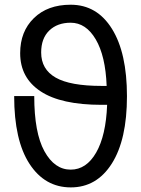

<svg xmlns="http://www.w3.org/2000/svg" viewBox="-20 -772 596 813"><path d="M431.6 -408.2Q426.8 -535.2 385.3 -605.5Q343.8 -675.8 279.3 -675.8Q222.7 -675.8 188.5 -642.6Q154.3 -609.4 154.3 -549.8Q154.3 -478.5 215.8 -443.4Q277.3 -408.2 410.2 -408.2ZM410.2 -328.1Q238.3 -328.1 151.9 -385.3Q65.4 -442.4 65.4 -546.9Q65.4 -638.7 123.5 -695.3Q181.6 -752 279.3 -752Q390.6 -752 454.1 -649.9Q517.6 -547.9 517.6 -364.3Q517.6 -180.7 453.6 -79.6Q389.6 21.5 279.8 21.5Q169.9 21.5 105 -78.1Q40 -177.7 40 -365.2H125Q125 -210 168 -131.8Q210.9 -53.7 279.3 -53.7Q345.7 -53.7 387.2 -126Q428.7 -198.2 433.6 -328.1Z"/></svg>

Font: Gen Shin Gothic Regular
Style: Regular
Weight: 400
Designer: [Source Han Sans]
Ryoko NISHIZUKA  (kana & ideographs); Paul D. Hunt (Latin, Greek & Cyrillic); Wenlong ZHANG  (bopomofo
Version: Version 1.002.20150607